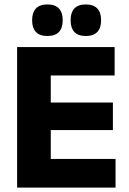

<svg xmlns="http://www.w3.org/2000/svg" viewBox="-20 -853 586 873"><path d="M57.8 0V-639H210.8V0ZM103.3 0V-130.3H505.4V0ZM147.5 -261.7V-386.9H493.3V-261.7ZM103.1 -509.9V-639H501.2V-509.9ZM195.2 -689.3Q160.6 -689.3 143.4 -707.6Q126.2 -725.9 126.2 -758.9V-762.7Q126.2 -796.1 143.4 -814.4Q160.6 -832.8 195.2 -832.8Q230.8 -832.8 247.9 -814.4Q265 -796.1 265 -762.7V-758.9Q265 -725.9 247.9 -707.6Q230.8 -689.3 195.2 -689.3ZM370.2 -689.3Q335.1 -689.3 318.2 -707.6Q301.2 -725.9 301.2 -758.9V-762.7Q301.2 -796.1 318.2 -814.4Q335.1 -832.8 370.2 -832.8Q405 -832.8 422.3 -814.4Q439.6 -796.1 439.6 -762.7V-758.9Q439.6 -725.9 422.3 -707.6Q405 -689.3 370.2 -689.3Z"/></svg>

Font: Anek Gujarati Medium
Style: Regular
Weight: 500
Designer: Mrunmayee Ghaisas (Gujarati), Yesha Goshar (Latin)
Foundry: Ek Type
Version: Version 1.003